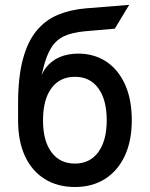

<svg xmlns="http://www.w3.org/2000/svg" viewBox="-20 -738 601 770"><path d="M280.5 12Q211 12 159.8 -19.8Q108.5 -51.5 80.5 -111.2Q52.5 -171 52.5 -255V-322Q52.5 -429 71.8 -500.5Q91 -572 126.8 -615Q162.5 -658 212.8 -678.8Q263 -699.5 324.5 -704.5L498 -718.5L440.5 -623L319.5 -612.5Q271 -608 239 -593.8Q207 -579.5 187 -549Q167 -518.5 154 -466Q152 -457 150.2 -450Q148.5 -443 146.5 -436.5Q150.5 -444 154.5 -451.5Q158.5 -459 163 -465Q185 -494 218.2 -508.5Q251.5 -523 293.5 -523Q357.5 -523 405.8 -491.2Q454 -459.5 481.2 -399.8Q508.5 -340 508.5 -256Q508.5 -172.5 480.2 -112.5Q452 -52.5 400.8 -20.2Q349.5 12 280.5 12ZM280.5 -82Q340.5 -82 374.2 -128Q408 -174 408 -256Q408 -337.5 374.5 -383.8Q341 -430 280.5 -430Q220 -430 186.2 -384.2Q152.5 -338.5 152.5 -255Q152.5 -173.5 186.2 -127.8Q220 -82 280.5 -82Z"/></svg>

Font: Overpass Medium
Style: Regular
Weight: 500
Designer: Delve Withrington, Dave Bailey, Thomas Jockin
Foundry: Delve Fonts LLC
Version: Version 4.000